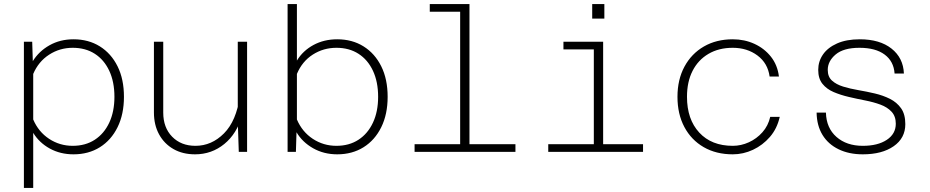

<svg xmlns="http://www.w3.org/2000/svg" viewBox="-20 -750 4590 948"><path d="M343 -556Q417 -556 473 -521Q529 -486 560.5 -422.5Q592 -359 592 -272Q592 -186 560.5 -122Q529 -58 473 -23Q417 12 343 12Q278 12 226 -16.5Q174 -45 144 -94V178H98V-544H139L142 -448Q172 -497 224.5 -526.5Q277 -556 343 -556ZM339 -30Q402 -30 448 -60Q494 -90 519.5 -144.5Q545 -199 545 -272Q545 -346 519.5 -400.5Q494 -455 448 -484.5Q402 -514 339 -514Q275 -514 222.5 -480Q170 -446 144 -385V-160Q170 -99 222.5 -64.5Q275 -30 339 -30Z M786 -544V-194Q786 -120 830 -75Q874 -30 945 -30Q1025 -30 1086 -91.5Q1147 -153 1164 -274L1175 -180Q1150 -90 1087.5 -39Q1025 12 943 12Q882 12 836.5 -14Q791 -40 765.5 -86.5Q740 -133 740 -195V-544ZM1200 -544V0H1159L1154 -149V-544Z M1645 -556Q1719 -556 1775 -521Q1831 -486 1862.5 -422.5Q1894 -359 1894 -272Q1894 -186 1862.5 -122Q1831 -58 1775 -23Q1719 12 1645 12Q1579 12 1526 -18Q1473 -48 1444 -97L1441 0H1400V-730H1446V-451Q1476 -500 1528 -528Q1580 -556 1645 -556ZM1641 -30Q1704 -30 1750 -60Q1796 -90 1821.5 -144.5Q1847 -199 1847 -272Q1847 -346 1821.5 -400.5Q1796 -455 1750 -484.5Q1704 -514 1641 -514Q1577 -514 1524.5 -480.5Q1472 -447 1446 -385V-160Q1472 -99 1524.5 -64.5Q1577 -30 1641 -30Z M2252 0V-730H2298V0ZM2027 0V-38H2525V0ZM2102 -692V-730H2275V-692Z M2912 0V-544H2958V0ZM2687 0V-38H3155V0ZM2762 -506V-544H2935V-506ZM2904 -658V-730H2964V-658Z M3598 12Q3516 12 3454.5 -23.5Q3393 -59 3359 -123Q3325 -187 3325 -272Q3325 -357 3359.5 -421Q3394 -485 3455.5 -520.5Q3517 -556 3598 -556Q3656 -556 3705 -533.5Q3754 -511 3786.5 -470Q3819 -429 3826 -372H3780Q3771 -438 3720 -476Q3669 -514 3598 -514Q3529 -514 3478 -484Q3427 -454 3399.5 -400Q3372 -346 3372 -272Q3372 -161 3432.5 -95.5Q3493 -30 3598 -30Q3639 -30 3677.5 -47.5Q3716 -65 3744.5 -97Q3773 -129 3783 -173H3830Q3817 -115 3781.5 -74Q3746 -33 3698 -10.5Q3650 12 3598 12Z M4240 12Q4172 12 4120.5 -13Q4069 -38 4041 -84Q4013 -130 4012 -194H4058Q4060 -118 4110 -74Q4160 -30 4240 -30Q4314 -30 4358.5 -59.5Q4403 -89 4403 -139Q4403 -176 4382 -198.5Q4361 -221 4327 -233.5Q4293 -246 4252 -254Q4211 -262 4170.5 -271.5Q4130 -281 4096 -295.5Q4062 -310 4041 -336Q4020 -362 4020 -405Q4020 -447 4043.5 -481Q4067 -515 4113 -535.5Q4159 -556 4225 -556Q4324 -556 4382 -510Q4440 -464 4443 -387H4397Q4393 -447 4348 -480.5Q4303 -514 4224 -514Q4145 -514 4106 -481Q4067 -448 4067 -405Q4067 -371 4088 -352Q4109 -333 4143 -322.5Q4177 -312 4218 -305Q4259 -298 4299.5 -288.5Q4340 -279 4374 -262Q4408 -245 4429 -215.5Q4450 -186 4450 -137Q4450 -68 4392.5 -28Q4335 12 4240 12Z"/></svg>

Font: Azeret Mono Thin
Style: Regular
Weight: 100
Designer: Martin Vácha
Foundry: Displaay
Version: Version 1.002